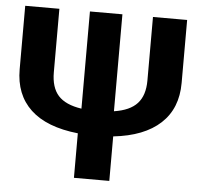

<svg xmlns="http://www.w3.org/2000/svg" viewBox="-50 -744 820 795"><g transform="rotate(5 359.5 -346.0)"><path d="M554 -692H696V-430Q696 -324 628.5 -261.5Q561 -199 433 -185V0H286V-185Q155 -199 89 -261Q23 -323 23 -428V-692H165V-428Q165 -365 195 -331.5Q225 -298 292 -288V-692H427V-289Q493 -299 523.5 -332.5Q554 -366 554 -428Z"/></g></svg>

Font: Fira Sans SemiBold
Style: Regular
Weight: 600
Designer: bBox Type GmbH & Carrois Corporate GbR & Edenspiekermann AG
Foundry: bBox Type GmbH & Carrois Corporate GbR & Edenspiekermann AG
Version: Version 4.301;PS 004.301;hotconv 1.0.88;makeotf.lib2.5.64775